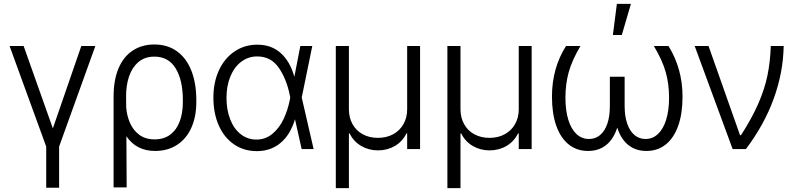

<svg xmlns="http://www.w3.org/2000/svg" viewBox="-20 -767 4100 988"><path d="M101.6 -530.3 252 -106.4 398.4 -530.3H470.7L284.2 -12.7V199.2H217.8V-12.7L29.3 -530.3Z M774.4 -538.1Q842.3 -538.1 890.9 -502.9Q939.5 -467.8 964.8 -403.1Q990.2 -338.4 990.2 -252V-241.2Q990.2 -167.5 965.1 -110.6Q939.9 -53.7 891.8 -22Q843.8 9.8 778.3 9.8Q681.6 9.8 630.4 -65.9L631.8 197.3H564.5V-269.5Q564.5 -356 590.3 -416.3Q616.2 -476.6 663.6 -507.3Q710.9 -538.1 774.4 -538.1ZM629.4 -215.8Q632.3 -173.3 648.4 -135.5Q664.6 -97.7 696.3 -73.7Q728 -49.8 775.4 -49.8Q824.2 -49.8 856.7 -74.7Q889.2 -99.6 905 -142.8Q920.9 -186 920.9 -241.2V-252Q920.9 -354.5 884 -415Q847.2 -475.6 774.4 -475.6Q725.1 -475.6 692.4 -447.8Q659.7 -419.9 644 -373.5Q628.4 -327.1 628.9 -270.5Z M1078.1 -264.6Q1078.1 -343.8 1106.9 -405.8Q1135.7 -467.8 1187.3 -502.4Q1238.8 -537.1 1303.7 -537.1Q1376.5 -537.1 1424.3 -494.1Q1472.2 -451.2 1494.1 -374H1495.1L1525.4 -530.3H1586.9L1532.7 -265.1L1593.8 0H1532.2L1498 -153.3Q1474.1 -73.7 1423.6 -31.5Q1373 10.7 1301.8 10.7Q1234.9 10.7 1184.1 -24.2Q1133.3 -59.1 1105.7 -121.6Q1078.1 -184.1 1078.1 -264.6ZM1299.8 -48.8Q1346.2 -48.8 1381.8 -78.4Q1417.5 -107.9 1439.5 -154.8Q1461.4 -201.7 1471.7 -254.9L1473.6 -265.1L1471.7 -274.4Q1455.6 -357.9 1415.3 -417.2Q1375 -476.6 1303.7 -476.6Q1257.8 -476.6 1221.9 -449.7Q1186 -422.9 1165.8 -374.3Q1145.5 -325.7 1145.5 -263.7Q1145.5 -201.7 1164.6 -152.8Q1183.6 -104 1218.8 -76.4Q1253.9 -48.8 1299.8 -48.8Z M1708 -530.3H1775.4V-205.1Q1775.4 -162.1 1793.9 -128.4Q1812.5 -94.7 1846.4 -76.2Q1880.4 -57.6 1924.8 -57.6Q1969.2 -57.6 2003.4 -76.4Q2037.6 -95.2 2056.4 -128.7Q2075.2 -162.1 2075.2 -205.1V-530.3H2141.6V0H2075.2V-80.1H2071.3Q2050.8 -38.6 2012 -15.9Q1973.1 6.8 1924.8 6.8Q1877.4 6.8 1838.4 -16.1Q1799.3 -39.1 1779.3 -80.1H1775.4V201.2H1708Z M2282.2 -530.3H2349.6V-205.1Q2349.6 -162.1 2368.2 -128.4Q2386.7 -94.7 2420.7 -76.2Q2454.6 -57.6 2499 -57.6Q2543.5 -57.6 2577.6 -76.4Q2611.8 -95.2 2630.6 -128.7Q2649.4 -162.1 2649.4 -205.1V-530.3H2715.8V0H2649.4V-80.1H2645.5Q2625 -38.6 2586.2 -15.9Q2547.4 6.8 2499 6.8Q2451.7 6.8 2412.6 -16.1Q2373.5 -39.1 2353.5 -80.1H2349.6V201.2H2282.2Z M2889.6 -264.6Q2889.6 -198.7 2904.3 -150.9Q2918.9 -103 2946.3 -77.4Q2973.6 -51.8 3010.7 -51.8Q3043.5 -51.8 3067.6 -71.8Q3091.8 -91.8 3105 -129.6Q3118.2 -167.5 3118.2 -220.7V-372.1H3194.3V-220.7Q3194.3 -168 3207.8 -129.9Q3221.2 -91.8 3245.4 -71.8Q3269.5 -51.8 3301.8 -51.8Q3338.4 -51.8 3365.7 -77.4Q3393.1 -103 3408 -151.1Q3422.9 -199.2 3422.9 -264.6Q3422.9 -334.5 3405.8 -395.5Q3388.7 -456.5 3344.7 -530.3H3419.9Q3492.2 -413.6 3492.2 -269.5Q3492.2 -182.6 3470 -119.9Q3447.8 -57.1 3406 -23.7Q3364.3 9.8 3306.6 9.8Q3251 9.8 3212.9 -21Q3174.8 -51.8 3156.2 -110.4Q3137.7 -51.8 3099.6 -21Q3061.5 9.8 3005.9 9.8Q2948.2 9.8 2906.5 -23.7Q2864.7 -57.1 2842.5 -119.9Q2820.3 -182.6 2820.3 -269.5Q2820.3 -416 2892.6 -530.3H2966.8Q2923.3 -456.5 2906.5 -395.5Q2889.6 -334.5 2889.6 -264.6ZM3154.3 -747.1H3226.6L3179.7 -586.9H3133.8Z M3554.7 -530.3H3626L3788.1 -71.3H3793Q3849.1 -158.2 3881.8 -233.2Q3914.6 -308.1 3929.2 -378.9Q3943.8 -449.7 3946.3 -530.3H4012.7Q4010.3 -393.6 3961.4 -259.3Q3912.6 -125 3818.4 0H3750Z"/></svg>

Font: Pretendard Light
Style: Regular
Weight: 300
Designer: Base glyphs from Inter by Rasmus Andersson; Hangeul glyphs from Noto Sans CJK(Source Han Sans) by Jang Soo-young and Kan
Foundry: Kil Hyung-jin
Version: Version 1.309